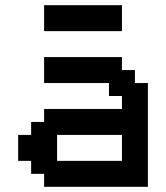

<svg xmlns="http://www.w3.org/2000/svg" viewBox="-20 -720 640 740"><path d="M50 -100H100V-50H150V0H550V-400H500V-450H450V-500H150V-400H400V-350H450V-300H150V-250H100V-200H50ZM200 -100V-200H450V-100ZM150 -600H450V-700H150Z"/></svg>

Font: Matrix Sans Video
Style: Regular
Weight: 400
Designer: Brad Neil
Version: Version 1.100